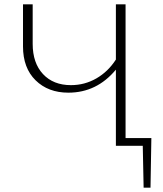

<svg xmlns="http://www.w3.org/2000/svg" viewBox="-20 -678 757 893"><path d="M684 -36 680 195H648L644 0H519V-354Q430 -247 298 -247Q204 -247 145.5 -304.5Q87 -362 87 -462V-658H132V-474Q132 -385 180 -333.5Q228 -282 310 -282Q374 -282 428.5 -313.5Q483 -345 519 -401V-658H564V-36Z"/></svg>

Font: EauTestSC Light
Style: Regular
Weight: 300
Designer: Christian Thalmann (Catharsis Fonts)
Version: Version 0.001;PS 000.001;hotconv 1.0.88;makeotf.lib2.5.64775